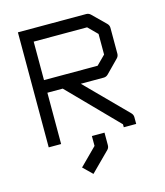

<svg xmlns="http://www.w3.org/2000/svg" viewBox="-108 -679 756 882"><g transform="rotate(-15 270.0 -238.0)"><path d="M278 -294 467 -103Q476 -94 476 -82V-50H417V-64L192 -294H119V-50H60V-597H385Q397 -597 406 -588L467 -528Q476 -519 476 -507V-384Q476 -372 467 -363L408 -303Q399 -294 387 -294ZM119 -354H374L416 -396V-494L373 -537H119ZM265 -49H325V10Q325 23 317 31L227 121L184 79L265 -2Z"/></g></svg>

Font: 3270 Nerd Font
Style: Regular
Weight: 400
Monospace: yes
Version: Version 3.0.1;Nerd Fonts 3.3.0